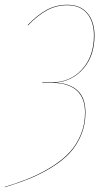

<svg xmlns="http://www.w3.org/2000/svg" viewBox="-32 -710 446 809"><path d="M251 -689.9Q307.1 -689.9 336.7 -654.3Q366.2 -618.7 366.2 -560.1Q366.2 -475.1 319.3 -421.1Q272.5 -367.2 201.2 -361.8Q261.2 -359.4 294.7 -328.6Q328.1 -297.9 328.1 -235.8Q328.1 -185.1 310.1 -141.6Q292 -98.1 262.2 -65.9Q232.4 -33.7 187.5 -5.9Q142.6 22 95 41.5Q47.4 61 -12.2 79.1L-11.2 77.1Q47.9 59.1 95 39.6Q142.1 20 186.5 -7.8Q231 -35.6 260.7 -67.6Q290.5 -99.6 308.3 -142.6Q326.2 -185.5 326.2 -235.8Q326.2 -298.3 290.3 -329.6Q254.4 -360.8 188 -360.8H146V-362.8H185.1Q264.2 -362.8 314 -418Q363.8 -473.1 363.8 -560.1Q363.8 -618.2 335 -653.1Q306.2 -688 251 -688Q206.1 -688 166.7 -667Q127.4 -646 85.9 -603L85 -605Q126.5 -647.9 165.8 -668.9Q205.1 -689.9 251 -689.9Z"/></svg>

Font: Fira Sans Compressed Two
Style: Italic
Weight: 100
Width: 3
Italic angle: -8°
Designer: Carrois Corporate & Edenspiekermann AG
Foundry: Carrois Corporate GbR & Edenspiekermann AG
Version: Version 4.203;PS 004.203;hotconv 1.0.88;makeotf.lib2.5.64775